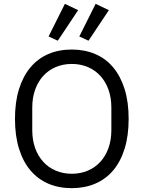

<svg xmlns="http://www.w3.org/2000/svg" viewBox="-20 -968 748 1000"><path d="M58 0ZM354 12Q286 12 231.5 -11.5Q177 -35 138.5 -80.5Q100 -126 79 -193.5Q58 -261 58 -349Q58 -437 79 -504Q100 -571 138.5 -617Q177 -663 231.5 -686.5Q286 -710 354 -710Q421 -710 476 -686.5Q531 -663 569.5 -617Q608 -571 629 -504Q650 -437 650 -349Q650 -261 629 -193.5Q608 -126 569.5 -80.5Q531 -35 476 -11.5Q421 12 354 12ZM354 -63Q399 -63 437 -79Q475 -95 502.5 -125Q530 -155 545 -197Q560 -239 560 -291V-407Q560 -459 545 -501Q530 -543 502.5 -573Q475 -603 437 -619Q399 -635 354 -635Q309 -635 271 -619Q233 -603 205.5 -573Q178 -543 163 -501Q148 -459 148 -407V-291Q148 -239 163 -197Q178 -155 205.5 -125Q233 -95 271 -79Q309 -63 354 -63ZM281 -756 233 -778 318 -948 387 -915ZM441 -756 393 -778 478 -948 547 -915Z"/></svg>

Font: Aneliza
Style: Regular
Weight: 400
Designer: Mike Abbink, Paul van der Laan, Pieter van Rosmalen
Foundry: Bold Monday
Version: Version 3.001;September 8, 2019;FontCreator 11.5.0.2425 64-b